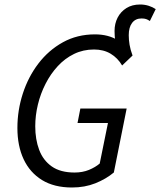

<svg xmlns="http://www.w3.org/2000/svg" viewBox="-20 -821 712 853"><path d="M503.3 -580Q495.5 -610.2 492.2 -636.3Q488.9 -662.5 488.9 -683.2Q488.9 -716 502.5 -742.6Q516.2 -769.2 541.6 -785.1Q567 -801 602.3 -801Q622.5 -801 640.5 -795.3Q658.4 -789.6 671.8 -780.5L645.8 -727.7Q636.8 -733.7 629.1 -736.3Q621.5 -739 608.7 -739Q581.8 -739 566.9 -719.3Q552 -699.7 552 -664.7Q552 -644 555.6 -622.3Q559.1 -600.7 568.9 -574.3ZM299.8 12Q220.7 12 166.7 -21.1Q112.8 -54.3 85 -113.6Q57.3 -172.8 57.3 -252.6Q57.3 -330.8 81.3 -405Q105.3 -479.3 150.5 -538.6Q195.7 -597.9 259.3 -633.1Q322.8 -668.3 401.9 -668.3Q461.3 -668.3 503.9 -642Q546.6 -615.6 568.9 -574.3L522.6 -530.1Q502.9 -563.6 471.6 -582.3Q440.3 -601.1 397.7 -601.1Q349.4 -601.1 308.9 -581.3Q268.4 -561.6 236.6 -527.1Q204.7 -492.6 182.4 -448.7Q160 -404.9 148.3 -356.3Q136.6 -307.8 136.6 -260.1Q136.6 -201.7 154 -155.3Q171.4 -108.8 209.9 -81.6Q248.3 -54.5 311.3 -54.5Q346.8 -54.5 375.3 -66.2Q403.7 -78 423 -94.5L459.6 -274.5H324.4L337 -338.8H542.7L485.8 -54.7Q450.7 -25.5 403.6 -6.7Q356.5 12 299.8 12Z"/></svg>

Font: Source Sans Variable
Style: Italic
Weight: 200
Italic angle: -11°
Designer: Paul D. Hunt
Foundry: Adobe Systems Incorporated
Version: Version 3.006;hotconv 1.0.111;makeotfexe 2.5.65597